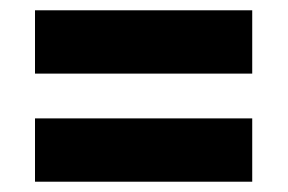

<svg xmlns="http://www.w3.org/2000/svg" viewBox="-20 -518 559 373"><path d="M48 -375V-498H470V-375ZM48 -165V-288H470V-165Z"/></svg>

Font: FiraGO
Style: Bold
Weight: 700
Designer: bBox Type
Foundry: bBox Type GmbH
Version: Version 1.001;PS 001.001;hotconv 1.0.88;makeotf.lib2.5.64775